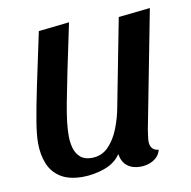

<svg xmlns="http://www.w3.org/2000/svg" viewBox="-66 -588 669 673"><g transform="rotate(-10 268.5 -251.0)"><path d="M176 20Q127.3 20 97.7 1.2Q68 -17.5 54.9 -50.2Q41.8 -83 41.8 -123.8Q41.8 -153.3 49.5 -200.1Q57.2 -246.8 72.8 -321.8Q88.3 -396.8 112.7 -510L222.3 -522Q200.7 -420.3 187 -353.8Q173.3 -287.3 165.5 -245.2Q157.7 -203.2 154.8 -176.8Q152 -150.3 152 -128.8Q152 -107 157.7 -86.6Q163.3 -66.2 178 -53.1Q192.7 -40 218.2 -40Q254 -40 277.9 -64.4Q301.8 -88.8 316.2 -125.9Q330.7 -163 337.2 -200.2L397.2 -510L510 -522L429.2 -104.2Q428.2 -95.3 426.2 -83.3Q424.2 -71.3 424.2 -62.2Q424.2 -47.2 431.6 -38Q439 -28.8 454.3 -27.7Q450.5 -11.3 439.1 -0.8Q427.7 9.7 412.8 14.8Q398 20 381 20Q352.8 20 334.7 5.6Q316.5 -8.8 312.2 -37Q291.7 -6.7 253 6.7Q214.3 20 176 20Z"/></g></svg>

Font: Sansita Swashed Light
Style: Regular
Weight: 300
Designer: Pablo Cosgaya
Foundry: Omnibus-Type
Version: Version 1.003